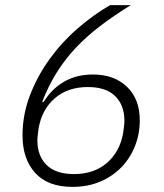

<svg xmlns="http://www.w3.org/2000/svg" viewBox="-20 -718 640 750"><path d="M263 12Q167 12 117.5 -42.5Q68 -97 68 -189Q68 -271 97.5 -347Q127 -423 175 -489Q223 -555 284.5 -608Q346 -661 410 -698H491Q423 -656 369.5 -615Q316 -574 274 -529Q232 -484 200.5 -433Q169 -382 145 -321L150 -319Q182 -371 230.5 -399Q279 -427 343 -427Q426 -427 476 -379Q526 -331 526 -248Q526 -195 507.5 -148Q489 -101 455 -65.5Q421 -30 372.5 -9Q324 12 263 12ZM269 -38Q347 -38 397.5 -81.5Q448 -125 461 -198Q463 -215 464.5 -225.5Q466 -236 466 -246Q466 -307 430 -342.5Q394 -378 323 -378Q245 -378 194.5 -334.5Q144 -291 131 -218Q129 -201 127.5 -190.5Q126 -180 126 -170Q126 -109 162 -73.5Q198 -38 269 -38Z"/></svg>

Font: IBM Plex Mono Light
Style: Italic
Weight: 300
Italic angle: -9°
Monospace: yes
Designer: Mike Abbink, Paul van der Laan, Pieter van Rosmalen
Foundry: Bold Monday
Version: Version 2.3